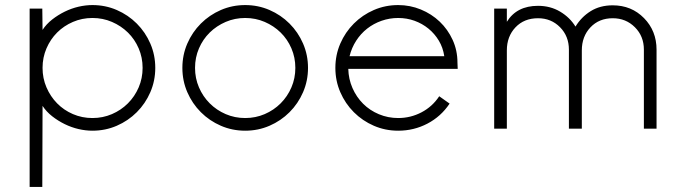

<svg xmlns="http://www.w3.org/2000/svg" viewBox="-20 -522 2700 758"><path d="M97 216V-488H147L148 -404Q163 -427 186 -445Q209 -463 235.5 -476Q262 -489 290 -495.5Q318 -502 345 -502Q396 -502 441 -482.5Q486 -463 520 -429Q554 -395 573.5 -350Q593 -305 593 -254Q593 -203 573.5 -158Q554 -113 520 -79Q486 -45 441 -25.5Q396 -6 345 -6Q318 -6 290 -12.5Q262 -19 235.5 -32Q209 -45 186 -63Q163 -81 148 -104L147 216ZM163.5 -331Q148 -295 148 -254Q148 -213 163.5 -177Q179 -141 205.5 -114Q232 -87 268 -71.5Q304 -56 345 -56Q386 -56 422 -71.5Q458 -87 485 -114Q512 -141 527.5 -177Q543 -213 543 -254Q543 -295 527.5 -331Q512 -367 485 -393.5Q458 -420 422 -435.5Q386 -451 345 -451Q304 -451 268 -435.5Q232 -420 205.5 -393.5Q179 -367 163.5 -331Z M1044 -25.5Q999 -6 948 -6Q897 -6 852 -25.5Q807 -45 773 -79Q739 -113 719.5 -158Q700 -203 700 -254Q700 -305 719.5 -350Q739 -395 773 -429Q807 -463 852 -482.5Q897 -502 948 -502Q999 -502 1044 -482.5Q1089 -463 1123 -429Q1157 -395 1176.5 -350Q1196 -305 1196 -254Q1196 -203 1176.5 -158Q1157 -113 1123 -79Q1089 -45 1044 -25.5ZM1025 -435.5Q989 -451 948 -451Q907 -451 871 -435.5Q835 -420 808 -393.5Q781 -367 765.5 -331Q750 -295 750 -254Q750 -213 765.5 -177Q781 -141 808 -114Q835 -87 871 -71.5Q907 -56 948 -56Q989 -56 1025 -71.5Q1061 -87 1088 -114Q1115 -141 1130.5 -177Q1146 -213 1146 -254Q1146 -295 1130.5 -331Q1115 -367 1088 -393.5Q1061 -420 1025 -435.5Z M1552 -6Q1501 -6 1456 -25.5Q1411 -45 1377 -79Q1343 -113 1323.5 -158Q1304 -203 1304 -254Q1304 -305 1323.5 -350Q1343 -395 1377 -429Q1411 -463 1456 -482.5Q1501 -502 1552 -502Q1599 -502 1641.5 -484.5Q1684 -467 1716 -436.5Q1748 -406 1767 -364.5Q1786 -323 1786 -275L1787 -250H1355Q1356 -210 1371.5 -174.5Q1387 -139 1413.5 -112.5Q1440 -86 1476 -71Q1512 -56 1552 -56Q1601 -56 1644 -78.5Q1687 -101 1714 -142L1755 -113Q1721 -62 1667.5 -34Q1614 -6 1552 -6ZM1734 -300Q1729 -334 1712.5 -361.5Q1696 -389 1671.5 -409Q1647 -429 1616.5 -440Q1586 -451 1552 -451Q1518 -451 1486.5 -440Q1455 -429 1429.5 -409Q1404 -389 1386 -361Q1368 -333 1360 -300Z M1931 -488H1981V-436Q2020 -499 2104 -499Q2153 -499 2191.5 -476Q2230 -453 2252 -417Q2275 -455 2312 -478Q2349 -501 2399 -501Q2473 -501 2522.5 -450.5Q2572 -400 2572 -326V-14H2522V-326Q2522 -379 2486.5 -414.5Q2451 -450 2399 -450Q2345 -450 2311 -414Q2277 -378 2277 -323V-14H2226V-326Q2226 -379 2191 -414.5Q2156 -450 2104 -450Q2049 -450 2015 -414Q1981 -378 1981 -323V-14H1931Z"/></svg>

Font: Leon Sans
Style: Light
Weight: 300
Designer: Jongmin Kim
Version: Version 1.2